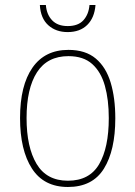

<svg xmlns="http://www.w3.org/2000/svg" viewBox="-20 -736 540 766"><path d="M251 10Q155 10 107.5 -63.5Q60 -137 60 -265Q60 -395 109.5 -466Q159 -537 253 -537Q321 -537 362 -502.5Q403 -468 421.5 -406.5Q440 -345 440 -264Q440 -136 394.5 -63Q349 10 251 10ZM251 -15Q337 -15 375.5 -81Q414 -147 414 -265Q414 -338 398.5 -393.5Q383 -449 348 -480.5Q313 -512 253 -512Q169 -512 127.5 -447.5Q86 -383 86 -265Q86 -149 126 -82Q166 -15 251 -15ZM250 -608Q203 -608 172.5 -635.5Q142 -663 139 -716H163Q166 -678 188 -655Q210 -632 250 -632Q292 -632 313 -655.5Q334 -679 337 -716H361Q357 -665 328 -636.5Q299 -608 250 -608Z"/></svg>

Font: Noto Sans Mono ExtraCondensed Thin
Style: Regular
Weight: 100
Width: 2
Designer: Monotype Design Team
Foundry: Monotype Imaging Inc.
Version: Version 2.014; ttfautohint (v1.8.4.7-5d5b)